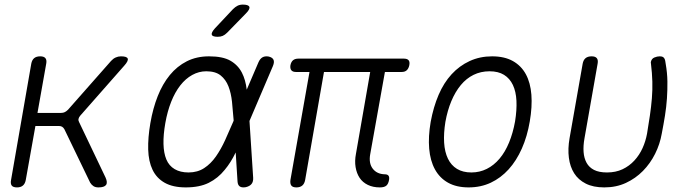

<svg xmlns="http://www.w3.org/2000/svg" viewBox="-20 -805 3040 835"><path d="M54 10Q37 10 31 2Q25 -6 28 -22L116 -528Q119 -544 128.5 -552Q138 -560 155 -560Q171 -560 177.5 -552Q184 -544 181 -528L143 -314H246Q255 -314 262 -317.5Q269 -321 276 -328L463 -540Q472 -550 483 -555Q494 -560 506 -560Q532 -560 535.5 -550Q539 -540 520 -519L329 -302Q323 -295 321.5 -288Q320 -281 324 -274L439 -33Q449 -11 441 -0.5Q433 10 408 10Q395 10 386.5 4.5Q378 -1 372 -11L260 -243Q256 -250 250.5 -253.5Q245 -257 237 -257H134L92 -22Q89 -6 79.5 2Q70 10 54 10Z M968 -663Q958 -653 948.5 -649Q939 -645 927 -645Q904 -645 901 -654Q898 -663 915 -682L993 -765Q1003 -775 1013 -780Q1023 -785 1036 -785Q1061 -785 1064.5 -775Q1068 -765 1049 -746ZM1081 -32Q1082 -15 1074 -5Q1066 5 1049 9Q1032 12 1023 6Q1014 0 1013 -16L1005 -142Q984 -98 957 -66Q928 -30 888 -10Q848 10 788 10Q732 10 696.5 -10Q661 -30 643.5 -66.5Q626 -103 624.5 -154.5Q623 -206 634 -270Q645 -334 666 -387Q687 -440 718.5 -478.5Q750 -517 792.5 -538.5Q835 -560 889 -560Q949 -560 982 -541Q1015 -522 1032 -489Q1048 -458 1053 -415L1104 -534Q1111 -550 1122 -556Q1133 -562 1149 -559Q1165 -555 1169.5 -545Q1174 -535 1167 -518L1065 -279ZM996 -280V-283Q993 -324 989 -362Q985 -400 973.5 -429.5Q962 -459 939.5 -477Q917 -495 877 -495Q845 -495 816 -479Q787 -463 764 -433.5Q741 -404 724.5 -362.5Q708 -321 699 -270Q690 -219 691 -179Q692 -139 703.5 -111.5Q715 -84 739.5 -69.5Q764 -55 800 -55Q839 -55 868 -74Q897 -93 919 -124.5Q941 -156 959 -195.5Q977 -235 994 -275Z M1632 10Q1602 10 1579.5 -1Q1557 -12 1544 -31.5Q1531 -51 1526.5 -78Q1522 -105 1528 -136L1590 -492H1389L1307 -22Q1304 -6 1294.5 2Q1285 10 1269 10Q1253 10 1247 2Q1241 -6 1243 -22L1326 -492H1267Q1253 -492 1247 -499.5Q1241 -507 1243 -521Q1246 -536 1254.5 -543Q1263 -550 1277 -550H1737Q1751 -550 1757 -543Q1763 -536 1760 -521Q1757 -507 1749 -499.5Q1741 -492 1727 -492H1654L1590 -134Q1583 -95 1601 -71.5Q1619 -48 1653 -47Q1665 -47 1669.5 -41Q1674 -35 1672 -23Q1669 -5 1660 2.5Q1651 10 1632 10Z M2018 10Q1965 10 1928.5 -10.5Q1892 -31 1871.5 -68.5Q1851 -106 1846.5 -158.5Q1842 -211 1853 -275Q1865 -340 1887.5 -392.5Q1910 -445 1944 -482Q1978 -519 2022.5 -539.5Q2067 -560 2120 -560Q2174 -560 2210.5 -539.5Q2247 -519 2267 -482Q2287 -445 2291 -393Q2295 -341 2284 -277Q2273 -212 2249.5 -159Q2226 -106 2192 -68.5Q2158 -31 2114.5 -10.5Q2071 10 2018 10ZM2030 -55Q2066 -55 2097 -70.5Q2128 -86 2152.5 -115Q2177 -144 2194 -185.5Q2211 -227 2220 -277Q2228 -327 2226 -367Q2224 -407 2210.5 -435.5Q2197 -464 2172 -479.5Q2147 -495 2109 -495Q2071 -495 2039.5 -479.5Q2008 -464 1984 -435Q1960 -406 1943 -365.5Q1926 -325 1917 -275Q1909 -225 1911.5 -184.5Q1914 -144 1928 -115Q1942 -86 1967.5 -70.5Q1993 -55 2030 -55Z M2514 -528Q2517 -544 2526.5 -552Q2536 -560 2553 -560Q2569 -560 2575.5 -552Q2582 -544 2579 -528L2522 -204Q2516 -171 2518 -144Q2520 -117 2531 -97Q2542 -77 2563.5 -66Q2585 -55 2620 -55Q2658 -55 2687.5 -69Q2717 -83 2739 -107Q2761 -131 2774.5 -161Q2788 -191 2794 -224Q2801 -266 2806.5 -303.5Q2812 -341 2815 -377.5Q2818 -414 2817 -450.5Q2816 -487 2811 -528Q2811 -530 2810.5 -532.5Q2810 -535 2811 -537Q2814 -550 2826 -555Q2838 -560 2849 -560Q2858 -560 2862.5 -557.5Q2867 -555 2869.5 -550.5Q2872 -546 2873 -540.5Q2874 -535 2875 -528Q2882 -488 2882.5 -451Q2883 -414 2880.5 -377Q2878 -340 2872 -302.5Q2866 -265 2858 -224Q2850 -178 2829 -136Q2808 -94 2776 -61.5Q2744 -29 2702 -9.5Q2660 10 2608 10Q2560 10 2527.5 -6.5Q2495 -23 2477 -51.5Q2459 -80 2454 -119Q2449 -158 2457 -204Z"/></svg>

Font: Maple Mono ExtraLight
Style: Italic
Weight: 275
Italic angle: -10°
Monospace: yes
Designer: subframe7536
Version: Version 7.000